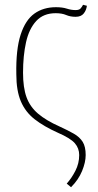

<svg xmlns="http://www.w3.org/2000/svg" viewBox="-20 -572 408 800"><path d="M48 -263Q46 -366 66 -427.5Q86 -489 123.5 -515.5Q161 -542 213 -542Q240 -542 258.5 -536Q277 -530 295 -530Q310 -530 316 -537Q322 -544 326 -552L342 -548Q340 -530 329 -516Q318 -502 295 -502Q273 -502 255.5 -509.5Q238 -517 212 -517Q161 -517 131 -484.5Q101 -452 88.5 -396Q76 -340 76 -269Q76 -207 90.5 -167Q105 -127 138.5 -98.5Q172 -70 228 -45Q263 -29 287.5 -15Q312 -1 324.5 19Q337 39 337 74Q337 104 322 140.5Q307 177 276 208L258 193Q278 171 294 140Q310 109 310 74Q310 46 292 25Q274 4 221 -19Q163 -45 124.5 -75Q86 -105 67 -149.5Q48 -194 48 -263Z"/></svg>

Font: Noto Serif Condensed Thin
Style: Regular
Weight: 100
Width: 3
Designer: Monotype Design Team
Foundry: Monotype Imaging Inc.
Version: Version 2.013; ttfautohint (v1.8.4.7-5d5b)